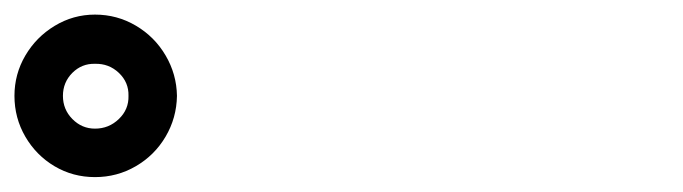

<svg xmlns="http://www.w3.org/2000/svg" viewBox="-52 -769 936 263"><path d="M-32.2 -637.7Q-32.2 -667.5 -17.3 -692.9Q-2.4 -718.3 22.9 -733.6Q48.3 -749 78.1 -749Q108.4 -749 134 -733.9Q159.7 -718.8 174.8 -693.1Q189.9 -667.5 190.4 -637.7Q189.9 -607.4 174.8 -581.8Q159.7 -556.2 134 -541.3Q108.4 -526.4 78.1 -526.4Q47.9 -526.4 22.7 -541.3Q-2.4 -556.2 -17.3 -581.8Q-32.2 -607.4 -32.2 -637.7ZM124 -637.7Q124.5 -656.2 110.8 -669.2Q97.2 -682.1 78.1 -681.6Q60.1 -682.1 47.1 -669.2Q34.2 -656.2 34.2 -637.7Q34.2 -619.1 47.1 -606Q60.1 -592.8 78.1 -592.8Q97.2 -592.8 110.8 -606Q124.5 -619.1 124 -637.7Z"/></svg>

Font: Pretendard GOV SemiBold
Style: Regular
Weight: 600
Designer: Base glyphs from Inter by Rasmus Andersson; Hangeul glyphs from Noto Sans CJK(Source Han Sans) by Jang Soo-young and Kan
Foundry: Kil Hyung-jin
Version: Version 1.309